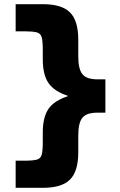

<svg xmlns="http://www.w3.org/2000/svg" viewBox="-20 -790 573 920"><path d="M185 110H55V-20H95Q137 -20 156 -25Q175 -30 180 -49Q185 -68 185 -110V-155Q185 -229 212.5 -268.5Q240 -308 305 -329V-331Q240 -352 212.5 -392Q185 -432 185 -505V-550Q185 -592 180 -611Q175 -630 156 -635Q137 -640 95 -640H55V-770H185Q276 -770 315.5 -730.5Q355 -691 355 -600V-520Q355 -459 375 -434.5Q395 -410 445 -410H485V-250H445Q395 -250 375 -226Q355 -202 355 -140V-60Q355 31 315.5 70.5Q276 110 185 110Z"/></svg>

Font: M PLUS 2 Black
Style: Regular
Weight: 900
Designer: Coji Morishita
Foundry: UNDERFOREST DESIGN
Version: Version 1.001